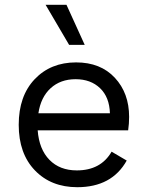

<svg xmlns="http://www.w3.org/2000/svg" viewBox="-20 -770 617 800"><path d="M333 -583H268L170 -750H257ZM518 -283Q518 -255 514 -227H137Q143 -148 186 -104Q229 -60 300 -60Q400 -60 445 -138L508 -101Q446 10 302 10Q193 10 125.5 -60Q58 -130 58 -250Q58 -370 124.5 -440Q191 -510 297 -510Q399 -510 458.5 -446Q518 -382 518 -283ZM140 -298H438Q436 -365 397 -402.5Q358 -440 295 -440Q232 -440 191 -402.5Q150 -365 140 -298Z"/></svg>

Font: Elaine Sans
Style: Regular
Weight: 400
Designer: Wei Huang
Foundry: Wei Huang
Version: Version 2.001;December 24, 2019;FontCreator 12.0.0.2547 64-b